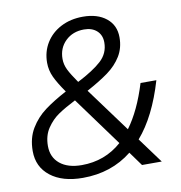

<svg xmlns="http://www.w3.org/2000/svg" viewBox="-81 -785 824 872"><g transform="rotate(-10 331.5 -349.5)"><path d="M511 -117 597 0H506L459 -65Q364 11 232 11Q138 11 83 -32Q28 -75 28 -148Q28 -208 54.5 -252Q81 -296 122 -326.5Q163 -357 223 -389Q192 -433 177 -465Q162 -497 162 -532Q162 -583 187 -623.5Q212 -664 256.5 -687Q301 -710 358 -710Q425 -710 465.5 -677.5Q506 -645 506 -589Q506 -540 483 -502.5Q460 -465 421 -436.5Q382 -408 321 -375L471 -171Q527 -247 564 -368H637Q590 -208 511 -117ZM234 -537Q234 -511 246 -486.5Q258 -462 286 -422Q360 -460 397 -494Q434 -528 434 -578Q434 -612 412 -632Q390 -652 353 -652Q301 -652 267.5 -619.5Q234 -587 234 -537ZM422 -116 257 -342Q208 -317 177 -296Q146 -275 123 -241Q100 -207 100 -159Q100 -107 136.5 -77Q173 -47 237 -47Q344 -47 422 -116Z"/></g></svg>

Font: KoHo
Style: Italic
Weight: 400
Italic angle: -10°
Designer: Cadson Demak & Katatrad Team
Foundry: Cadson Demak Co.,Ltd.
Version: Version 1.000